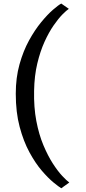

<svg xmlns="http://www.w3.org/2000/svg" viewBox="-20 -848 470 1053"><path d="M66.5 -334Q66.5 -422 87 -495.2Q107.5 -568.5 139.2 -626.2Q171 -684 205.8 -726.2Q240.5 -768.5 270.2 -794.2Q300 -820 316 -828.5L357.5 -799.5Q345 -791.5 322.5 -768.8Q300 -746 274 -708.5Q248 -671 224.2 -618.8Q200.5 -566.5 184.5 -499.5Q168.5 -432.5 167 -350.5Q165 -259.5 179.2 -184.8Q193.5 -110 218 -51.8Q242.5 6.5 269.8 48.8Q297 91 321.5 117Q346 143 360 153L316 184.5Q302.5 176.5 273.5 152.8Q244.5 129 209.2 88Q174 47 141.5 -12.8Q109 -72.5 87.8 -152.2Q66.5 -232 66.5 -334Z"/></svg>

Font: Merriweather 20pt
Style: Regular
Weight: 400
Version: Version 2.100